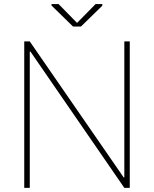

<svg xmlns="http://www.w3.org/2000/svg" viewBox="-20 -912 748 932"><path d="M609.9 0H583.5L127.4 -662.1L124.5 -661.1V0H97.7V-710.9H124.5L580.6 -50.3L583.5 -51.3V-710.9H609.9ZM476.6 -892.1V-884.3L373 -783.2H334.5L230 -885.3V-892.1H264.6L354 -800.8L443.8 -892.1Z"/></svg>

Font: Roboto-Thin
Style: Regular
Weight: 250
Designer: Google
Version: Version 1.100141; 2013; ttfautohint (v0.94.14-c901) -l 8 -r 